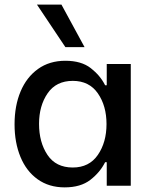

<svg xmlns="http://www.w3.org/2000/svg" viewBox="-20 -804 659 831"><path d="M43 -266Q43 -346 69 -408Q95 -470 144.5 -505.5Q194 -541 263 -541Q332 -541 373 -509Q414 -477 435 -435H442V-527H546V0H442V-102H435Q413 -58 371 -25.5Q329 7 260 7Q192 7 143 -28Q94 -63 68.5 -125Q43 -187 43 -266ZM441 -267Q441 -346 403.5 -400Q366 -454 295 -454Q223 -454 186 -400Q149 -346 149 -268Q149 -188 185.5 -133.5Q222 -79 295 -79Q366 -79 403.5 -133.5Q441 -188 441 -267ZM140 -784H246L346 -600H263Z"/></svg>

Font: Be Vietnam Medium
Style: Regular
Weight: 500
Designer: Gabriel Lam
Foundry: TypeRant
Version: Version 4.000